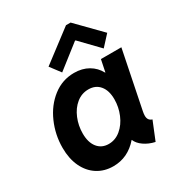

<svg xmlns="http://www.w3.org/2000/svg" viewBox="-183 -896 959 1028"><g transform="rotate(-30 296.5 -382.5)"><path d="M32.2 -213.4Q32.2 -294.4 64.5 -367.7Q96.7 -440.9 154.5 -485.8Q212.4 -530.8 285.6 -530.8Q335.4 -530.8 372.8 -509.3Q410.2 -487.8 431.2 -448.7H432.6L447.8 -522.9H574.2L502.4 -168Q499.5 -153.3 499.5 -142.1Q499.5 -127.9 505.6 -118.7Q511.7 -109.4 525.4 -105L479.5 7.8Q441.4 -0.5 413.1 -20.3Q384.8 -40 374.5 -65.4H373.5Q310.1 7.8 219.7 7.8Q164.6 7.8 122.1 -19.3Q79.6 -46.4 55.9 -96.4Q32.2 -146.5 32.2 -213.4ZM402.8 -300.8Q402.8 -355 377.4 -385.5Q352.1 -416 308.1 -416Q266.1 -416 233.4 -389.4Q200.7 -362.8 182.4 -318.8Q164.1 -274.9 164.1 -225.6Q164.1 -170.9 189.2 -139.4Q214.4 -107.9 257.8 -107.9Q298.8 -107.9 332 -135.5Q365.2 -163.1 384 -207.8Q402.8 -252.4 402.8 -300.8ZM184.6 -627.9 376.5 -773.4H404.8L547.4 -627.9L489.3 -564.5L380.4 -677.2H376.5L232.4 -564.5Z"/></g></svg>

Font: Reddit Sans Fudge
Style: Bold
Weight: 700
Italic angle: -11.25°
Designer: Stephen Hutchings
Version: Version 1.013